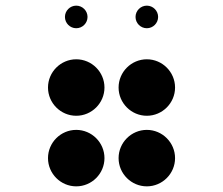

<svg xmlns="http://www.w3.org/2000/svg" viewBox="-20 -610 790 680"><path d="M210 -550C210 -528 228 -510 250 -510C272 -510 290 -528 290 -550C290 -572 272 -590 250 -590C228 -590 210 -572 210 -550ZM150 -300C150 -245 195 -200 250 -200C305 -200 350 -245 350 -300C350 -355 305 -400 250 -400C195 -400 150 -355 150 -300ZM150 -50C150 5 195 50 250 50C305 50 350 5 350 -50C350 -105 305 -150 250 -150C195 -150 150 -105 150 -50ZM460 -550C460 -528 478 -510 500 -510C522 -510 540 -528 540 -550C540 -572 522 -590 500 -590C478 -590 460 -572 460 -550ZM400 -300C400 -245 445 -200 500 -200C555 -200 600 -245 600 -300C600 -355 555 -400 500 -400C445 -400 400 -355 400 -300ZM400 -50C400 5 445 50 500 50C555 50 600 5 600 -50C600 -105 555 -150 500 -150C445 -150 400 -105 400 -50Z"/></svg>

Font: APH Braille Shadows
Style: Regular
Weight: 400
Designer: M R Gray
Version: Version 1.1